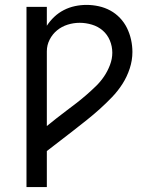

<svg xmlns="http://www.w3.org/2000/svg" viewBox="-20 -763 640 783"><path d="M88 0V-735H171V-658Q184 -678 201.5 -694.5Q219 -711 240.5 -722Q262 -733 285.5 -738Q309 -743 333 -743Q358 -743 383 -737.5Q408 -732 430 -720Q452 -708 469.5 -689.5Q487 -671 498 -648.5Q509 -626 514.5 -601Q520 -576 520 -551Q520 -517 509 -483.5Q498 -450 479.5 -421Q461 -392 437 -367Q413 -342 387.5 -319Q362 -296 335 -274.5Q308 -253 280.5 -231.5Q253 -210 225.5 -189Q198 -168 171 -147V0ZM171 -249Q191 -265 211 -281Q231 -297 252 -312.5Q273 -328 293.5 -344Q314 -360 333.5 -377Q353 -394 371.5 -412Q390 -430 404.5 -451.5Q419 -473 428.5 -498Q438 -523 438 -548Q438 -574 428 -598Q418 -622 399 -638.5Q380 -655 355 -662.5Q330 -670 305 -670Q280 -670 256 -662.5Q232 -655 213 -639.5Q194 -624 182.5 -601.5Q171 -579 171 -554Z"/></svg>

Font: Iosevka Fixed Extended
Style: Regular
Weight: 400
Width: 7
Monospace: yes
Designer: Belleve Invis
Foundry: Belleve Invis
Version: Version 24.1.1; ttfautohint (v1.8.4)